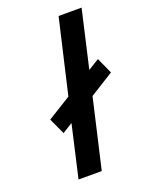

<svg xmlns="http://www.w3.org/2000/svg" viewBox="-135 -777 651 847"><g transform="rotate(-20 190.0 -354.0)"><path d="M84 0 140 -245 92 -215 57 -291 167 -359 248 -708H356L294 -438L346 -470L380 -395L268 -325L193 0Z"/></g></svg>

Font: Titillium Web
Style: SemiBold Italic
Weight: 600
Italic angle: -13°
Version: Version 1.001;PS 57.000;hotconv 1.0.70;makeotf.lib2.5.55311